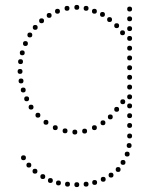

<svg xmlns="http://www.w3.org/2000/svg" viewBox="-20 -547 647 785"><path d="M366 -35Q376 -35 376 -25Q376 -15 366 -15Q356 -15 356 -25Q356 -35 366 -35ZM326 -21Q336 -21 336 -11Q336 -1 326 -1Q316 -1 316 -11Q316 -21 326 -21ZM286 -17Q296 -17 296 -7Q296 3 286 3Q276 3 276 -7Q276 -17 286 -17ZM246 -22Q256 -22 256 -12Q256 -2 246 -2Q236 -2 236 -12Q236 -22 246 -22ZM206 -35Q216 -35 216 -25Q216 -15 206 -15Q196 -15 196 -25Q196 -35 206 -35ZM401 -55Q411 -55 411 -45Q411 -35 401 -35Q391 -35 391 -45Q391 -55 401 -55ZM168 -57Q178 -57 178 -47Q178 -37 168 -37Q158 -37 158 -47Q158 -57 168 -57ZM431 -79Q441 -79 441 -69Q441 -59 431 -59Q421 -59 421 -69Q421 -79 431 -79ZM135 -86Q145 -86 145 -76Q145 -66 135 -66Q125 -66 125 -76Q125 -86 135 -86ZM89 -153Q99 -153 99 -143Q99 -133 89 -133Q79 -133 79 -143Q79 -153 89 -153ZM75 -189Q85 -189 85 -179Q85 -169 75 -169Q65 -169 65 -179Q65 -189 75 -189ZM62 -265Q72 -265 72 -255Q72 -245 62 -245Q52 -245 52 -255Q52 -265 62 -265ZM64 -305Q74 -305 74 -295Q74 -285 64 -285Q54 -285 54 -295Q54 -305 64 -305ZM71 -341Q81 -341 81 -331Q81 -321 71 -321Q61 -321 61 -331Q61 -341 71 -341ZM84 -379Q94 -379 94 -369Q94 -359 84 -359Q74 -359 74 -369Q74 -379 84 -379ZM102 -414Q112 -414 112 -404Q112 -394 102 -394Q92 -394 92 -404Q92 -414 102 -414ZM457 -452Q467 -452 467 -442Q467 -432 457 -432Q447 -432 447 -442Q447 -452 457 -452ZM124 -445Q134 -445 134 -435Q134 -425 124 -425Q114 -425 114 -435Q114 -445 124 -445ZM399 -498Q409 -498 409 -488Q409 -478 399 -478Q389 -478 389 -488Q389 -498 399 -498ZM366 -511Q376 -511 376 -501Q376 -491 366 -491Q356 -491 356 -501Q356 -511 366 -511ZM215 -511Q225 -511 225 -501Q225 -491 215 -491Q205 -491 205 -501Q205 -511 215 -511ZM181 -494Q191 -494 191 -484Q191 -474 181 -474Q171 -474 171 -484Q171 -494 181 -494ZM510 -280Q520 -280 520 -270Q520 -260 510 -260Q500 -260 500 -270Q500 -280 510 -280ZM510 -320Q520 -320 520 -310Q520 -300 510 -300Q500 -300 500 -310Q500 -320 510 -320ZM510 -360Q520 -360 520 -350Q520 -340 510 -340Q500 -340 500 -350Q500 -360 510 -360ZM510 -400Q520 -400 520 -390Q520 -380 510 -380Q500 -380 500 -390Q500 -400 510 -400ZM510 -440Q520 -440 520 -430Q520 -420 510 -420Q500 -420 500 -430Q500 -440 510 -440ZM510 -480Q520 -480 520 -470Q520 -460 510 -460Q500 -460 500 -470Q500 -480 510 -480ZM510 -520Q520 -520 520 -510Q520 -500 510 -500Q500 -500 500 -510Q500 -520 510 -520ZM508 38Q518 38 518 48Q518 58 508 58Q498 58 498 48Q498 38 508 38ZM510 -1Q520 -1 520 9Q520 19 510 19Q500 19 500 9Q500 -1 510 -1ZM510 -44Q520 -44 520 -34Q520 -24 510 -24Q500 -24 500 -34Q500 -44 510 -44ZM510 -124Q520 -124 520 -114Q520 -104 510 -104Q500 -104 500 -114Q500 -124 510 -124ZM510 -161Q520 -161 520 -151Q520 -141 510 -141Q500 -141 500 -151Q500 -161 510 -161ZM510 -201Q520 -201 520 -191Q520 -181 510 -181Q500 -181 500 -191Q500 -201 510 -201ZM510 -241Q520 -241 520 -231Q520 -221 510 -221Q500 -221 500 -231Q500 -241 510 -241ZM434 159Q444 159 444 169Q444 179 434 179Q424 179 424 169Q424 159 434 159ZM463 136Q473 136 473 146Q473 156 463 156Q453 156 453 146Q453 136 463 136ZM483 107Q493 107 493 117Q493 127 483 127Q473 127 473 117Q473 107 483 107ZM500 73Q510 73 510 83Q510 93 500 93Q490 93 490 83Q490 73 500 73ZM510 -84Q520 -84 520 -74Q520 -64 510 -64Q500 -64 500 -74Q500 -84 510 -84ZM107 -119Q117 -119 117 -109Q117 -99 107 -99Q97 -99 97 -109Q97 -119 107 -119ZM66 -226Q76 -226 76 -216Q76 -206 66 -206Q56 -206 56 -216Q56 -226 66 -226ZM457 -110Q467 -110 467 -100Q467 -90 457 -90Q447 -90 447 -100Q447 -110 457 -110ZM482 -141Q492 -141 492 -131Q492 -121 482 -121Q472 -121 472 -131Q472 -141 482 -141ZM481 -423Q491 -423 491 -413Q491 -403 481 -403Q471 -403 471 -413Q471 -423 481 -423ZM294 -527Q304 -527 304 -517Q304 -507 294 -507Q284 -507 284 -517Q284 -527 294 -527ZM332 -523Q342 -523 342 -513Q342 -503 332 -503Q322 -503 322 -513Q322 -523 332 -523ZM428 -477Q438 -477 438 -467Q438 -457 428 -457Q418 -457 418 -467Q418 -477 428 -477ZM254 -523Q264 -523 264 -513Q264 -503 254 -503Q244 -503 244 -513Q244 -523 254 -523ZM150 -472Q160 -472 160 -462Q160 -452 150 -452Q140 -452 140 -462Q140 -472 150 -472ZM402 176Q412 176 412 186Q412 196 402 196Q392 196 392 186Q392 176 402 176ZM367 189Q377 189 377 199Q377 209 367 209Q357 209 357 199Q357 189 367 189ZM332 196Q342 196 342 206Q342 216 332 216Q322 216 322 206Q322 196 332 196ZM294 198Q304 198 304 208Q304 218 294 218Q284 218 284 208Q284 198 294 198ZM256 196Q266 196 266 206Q266 216 256 216Q246 216 246 206Q246 196 256 196ZM219 191Q229 191 229 201Q229 211 219 211Q209 211 209 201Q209 191 219 191ZM186 181Q196 181 196 191Q196 201 186 201Q176 201 176 191Q176 181 186 181ZM155 165Q165 165 165 175Q165 185 155 185Q145 185 145 175Q145 165 155 165ZM123 143Q133 143 133 153Q133 163 123 163Q113 163 113 153Q113 143 123 143ZM98 118Q108 118 108 128Q108 138 98 138Q88 138 88 128Q88 118 98 118ZM76 88Q86 88 86 98Q86 108 76 108Q66 108 66 98Q66 88 76 88Z"/></svg>

Font: Raleway Dots 
Style: Regular
Weight: 400
Version: Version 1.000